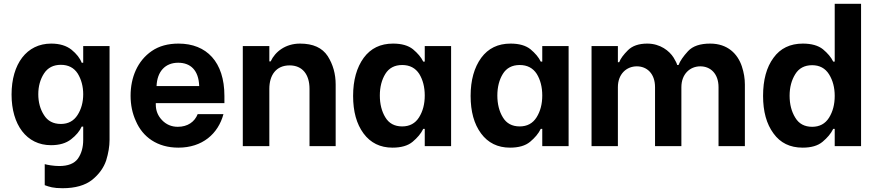

<svg xmlns="http://www.w3.org/2000/svg" viewBox="-20 -771 4620 1013"><path d="M310 222C377 222 429 207 466 178C503 148 527 114 540 76C552 37 558 1 558 -33V-528H419V-440H411C402 -464 384 -487 357 -509C330 -530 295 -541 250 -541C121 -541 41 -434 41 -272C41 -113 120 -5 249 -5C293 -5 328 -15 355 -36C382 -57 400 -79 411 -103H419V-33C419 6 410 39 391 66C372 92 339 105 292 105C264 105 229 99 216 95V206C241 215 261 222 310 222ZM301 -117C261 -117 231 -133 212 -164C192 -195 182 -232 182 -274C182 -315 192 -352 212 -383C232 -414 262 -429 301 -429C340 -429 370 -414 390 -383C409 -352 419 -315 419 -274C419 -232 409 -195 389 -164C369 -133 340 -117 301 -117Z M921 8C1048 8 1131 -65 1159 -169H1023C1007 -128 970 -102 918 -102C885 -102 857 -114 835 -137C813 -160 802 -187 802 -219V-227H1164V-265C1164 -444 1070 -541 922 -541C866 -541 819 -528 781 -502C705 -450 669 -362 669 -266C669 -218 678 -173 697 -132C733 -48 810 8 921 8ZM806 -317C809 -393 851 -440 920 -440C985 -440 1028 -401 1031 -317Z M1261 0H1401V-302C1401 -375 1437 -426 1508 -426C1575 -426 1613 -379 1613 -302V0H1751V-325C1751 -381 1737 -431 1709 -475C1680 -519 1632 -541 1563 -541C1487 -541 1432 -499 1408 -447H1401V-528H1261Z M2051 8C2096 8 2132 -2 2157 -23C2182 -44 2201 -66 2213 -91H2221V0H2360V-528H2221V-446H2213C2202 -469 2184 -490 2159 -511C2134 -531 2099 -541 2054 -541C1987 -541 1936 -516 1899 -466C1862 -415 1843 -348 1843 -265C1843 -183 1861 -117 1898 -67C1935 -17 1986 8 2051 8ZM2102 -104C2062 -104 2032 -120 2013 -152C1994 -183 1984 -222 1984 -267C1984 -312 1994 -350 2013 -381C2032 -412 2062 -428 2102 -428C2142 -428 2172 -412 2192 -381C2211 -350 2221 -312 2221 -267C2221 -222 2211 -184 2191 -152C2171 -120 2141 -104 2102 -104Z M2671 8C2716 8 2752 -2 2777 -23C2802 -44 2821 -66 2833 -91H2841V0H2980V-528H2841V-446H2833C2822 -469 2804 -490 2779 -511C2754 -531 2719 -541 2674 -541C2607 -541 2556 -516 2519 -466C2482 -415 2463 -348 2463 -265C2463 -183 2481 -117 2518 -67C2555 -17 2606 8 2671 8ZM2722 -104C2682 -104 2652 -120 2633 -152C2614 -183 2604 -222 2604 -267C2604 -312 2614 -350 2633 -381C2652 -412 2682 -428 2722 -428C2762 -428 2792 -412 2812 -381C2831 -350 2841 -312 2841 -267C2841 -222 2831 -184 2811 -152C2791 -120 2761 -104 2722 -104Z M3101 0H3240V-311C3240 -380 3285 -421 3340 -421C3393 -421 3436 -383 3436 -311V0H3575V-311C3575 -380 3620 -421 3675 -421C3728 -421 3771 -383 3771 -311V0H3910V-325C3910 -356 3905 -388 3894 -421C3872 -487 3819 -541 3727 -541C3674 -541 3635 -528 3610 -501C3585 -474 3568 -449 3560 -428H3553C3551 -436 3545 -449 3534 -467C3512 -502 3464 -541 3395 -541C3350 -541 3316 -529 3293 -506C3270 -483 3254 -462 3247 -443H3240V-528H3101Z M4215 8C4260 8 4295 -2 4320 -23C4345 -44 4364 -66 4376 -91H4384V0H4523V-751H4384V-446H4376C4365 -469 4347 -490 4322 -511C4297 -531 4261 -541 4216 -541C4149 -541 4097 -516 4061 -466C4024 -416 4006 -349 4006 -265C4006 -183 4024 -117 4061 -67C4097 -17 4148 8 4215 8ZM4265 -102C4225 -102 4195 -118 4176 -150C4156 -182 4146 -221 4146 -266C4146 -310 4156 -348 4176 -380C4195 -411 4225 -427 4265 -427C4304 -427 4334 -411 4354 -379C4374 -347 4384 -309 4384 -265C4384 -220 4374 -182 4354 -150C4334 -118 4304 -102 4265 -102Z"/></svg>

Font: Be Vietnam
Style: Bold
Weight: 700
Designer: Gabriel Lam
Foundry: TypeRant
Version: Version 4.000